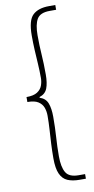

<svg xmlns="http://www.w3.org/2000/svg" viewBox="-103 -822 505 1031"><g transform="rotate(-10 149.5 -306.5)"><path d="M244 167Q205 167 178.5 155.5Q152 144 138.5 114Q125 84 125 29Q125 -12 127 -50.5Q129 -89 131.5 -126.5Q134 -164 134 -202Q134 -226 126.5 -246.5Q119 -267 99 -280Q79 -293 40 -293V-320Q79 -320 99 -333Q119 -346 126.5 -366Q134 -386 134 -408Q134 -448 131.5 -485.5Q129 -523 127 -561.5Q125 -600 125 -640Q125 -723 155 -751.5Q185 -780 244 -780H278V-754H243Q191 -754 173.5 -724.5Q156 -695 156 -636Q156 -581 159.5 -531.5Q163 -482 163 -421Q163 -375 152 -346.5Q141 -318 109 -308V-304Q141 -294 152 -265Q163 -236 163 -191Q163 -130 159.5 -80Q156 -30 156 24Q156 82 173.5 112Q191 142 243 142H278V167Z"/></g></svg>

Font: Noto Sans HK Thin Thin
Style: Regular
Weight: 250
Version: Version 2.004-H2;hotconv 1.0.118;makeotfexe 2.5.65603